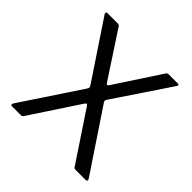

<svg xmlns="http://www.w3.org/2000/svg" viewBox="-190 -905 1068 1068"><g transform="rotate(45 344.0 -371.0)"><path d="M638 -21Q644 -12 644 -8Q644 0 631 0H555Q543 0 539 -8L349 -294Q342 -304 338 -304Q334 -304 326 -292L139 -8Q134 0 122 0H56Q45 0 45 -6Q45 -11 51 -21L280 -366Q285 -373 285 -378Q285 -383 280 -391L56 -727Q54 -731 54 -734Q54 -742 62 -742H143Q150 -742 153.5 -740Q157 -738 160 -733L335 -466Q339 -459 344 -459Q350 -459 354 -466L529 -733Q534 -742 545 -742H618Q624 -742 625 -738Q626 -734 623 -729L401 -398Q397 -393 397 -387Q397 -381 401 -376Z"/></g></svg>

Font: Libre Franklin
Style: Regular
Weight: 400
Designer: Pablo Impallari, Rodrigo Fuenzalida
Foundry: Impallari Type
Version: Version 1.001; ttfautohint (v1.4.1)